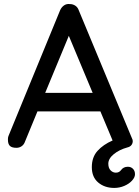

<svg xmlns="http://www.w3.org/2000/svg" viewBox="-20 -723 685 943"><path d="M643 133Q643 148 628.5 164Q614 180 590.5 190Q567 200 541 200Q494 200 462.5 173.5Q431 147 431 98Q431 49 459 18Q487 -13 533 -33L473 -176H164L103 -28Q98 -13 86.5 -5Q75 3 61 3Q38 3 28.5 -6.5Q19 -16 19 -36V-41Q19 -49 22 -56L275 -672Q282 -688 294.5 -696.5Q307 -705 323 -703Q338 -703 350 -695Q362 -687 367 -672L628 -44Q632 -37 632 -30Q632 -19 625.5 -10.5Q619 -2 606 1Q566 12 539 34Q512 56 512 81Q512 102 523 113.5Q534 125 549 125Q565 125 574 113Q586 96 608 96Q623 96 633 106Q643 116 643 133ZM202 -267H435L318 -547Z"/></svg>

Font: Quicksand Medium
Style: Regular
Weight: 500
Designer: Andrew Paglinawan
Foundry: Andrew Paglinawan
Version: Version 3.000